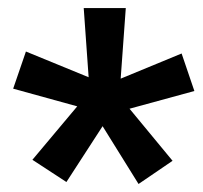

<svg xmlns="http://www.w3.org/2000/svg" viewBox="-20 -731 505 477"><path d="M171.9 -466.8 12.7 -510.7 44.4 -603 200.2 -539.1 188 -710.9H292.5L279.8 -535.6L431.2 -598.1L462.9 -504.9L301.8 -460.9L408.7 -331.5L324.2 -273.9L234.9 -417.5L145 -278.8L60.5 -334Z"/></svg>

Font: Vazir Black UI
Style: Black-UI
Weight: 900
Designer: Saber Rastikerdar
Foundry: Saber Rastikerdar
Version: Version 30.1.0